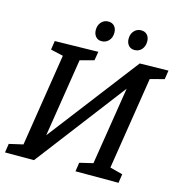

<svg xmlns="http://www.w3.org/2000/svg" viewBox="-125 -996 1045 1108"><g transform="rotate(15 397.0 -442.0)"><path d="M5 0 13 -53 96 -72 183 -625 108 -642 116 -695 375 -700 366 -647 283 -625 209 -157 623 -697 794 -700 786 -647 702 -625 615 -73 691 -53 683 0H426L434 -53L514 -72L588 -537L178 0ZM376 -764Q354 -764 341 -779.5Q328 -795 328 -819Q328 -847 344.5 -865.5Q361 -884 387 -884Q409 -884 422.5 -869.5Q436 -855 436 -830Q436 -801 419 -782.5Q402 -764 376 -764ZM573 -764Q550 -764 537 -779.5Q524 -795 524 -819Q524 -847 540.5 -865.5Q557 -884 583 -884Q605 -884 618.5 -869.5Q632 -855 632 -830Q632 -801 615.5 -782.5Q599 -764 573 -764Z"/></g></svg>

Font: Bitter Medium
Style: Italic
Weight: 500
Italic angle: -9°
Designer: Sol Matas, and Bitter project Authors
Foundry: Sol Matas
Version: Version 2.001